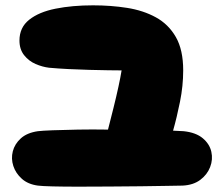

<svg xmlns="http://www.w3.org/2000/svg" viewBox="-20 -711 840 720"><path d="M122 -15Q85 -20 62 -40.5Q39 -61 30 -88.5Q21 -116 28 -143.5Q35 -171 58 -192Q81 -213 122 -219Q138 -221 178 -222.5Q218 -224 272 -225Q326 -226 385 -225Q395 -264 405.5 -306Q416 -348 424 -385Q432 -422 436 -447Q418 -447 386 -447.5Q354 -448 315 -449Q276 -450 236.5 -452Q197 -454 164 -457Q139 -460 113.5 -471Q88 -482 70.5 -504Q53 -526 53 -559Q53 -608 89.5 -637Q126 -666 188.5 -678.5Q251 -691 329 -691Q396 -691 456.5 -681.5Q517 -672 564.5 -646Q612 -620 639.5 -572Q667 -524 667 -447Q667 -389 655 -329.5Q643 -270 629 -221Q656 -220 669 -219Q715 -214 740.5 -192.5Q766 -171 772.5 -142Q779 -113 768 -84.5Q757 -56 731 -36.5Q705 -17 665 -15Q649 -15 607 -14Q565 -13 509 -12.5Q453 -12 391.5 -11.5Q330 -11 274 -11Q218 -11 177.5 -12Q137 -13 122 -15Z"/></svg>

Font: Cherry Bomb One
Style: Regular
Weight: 400
Designer: satsuyako
Foundry: satsuyako
Version: Version 4.100; ttfautohint (v1.8.3)